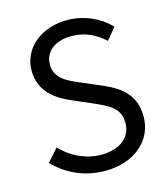

<svg xmlns="http://www.w3.org/2000/svg" viewBox="-113 -836 822 938"><g transform="rotate(-15 298.5 -367.0)"><path d="M304 13C457 13 553 -79 553 -195C553 -304 487 -354 402 -391L297 -436C240 -460 176 -487 176 -558C176 -624 230 -666 313 -666C381 -666 435 -639 480 -597L529 -656C477 -710 400 -747 313 -747C180 -747 82 -665 82 -552C82 -445 163 -393 231 -364L337 -318C406 -287 459 -263 459 -188C459 -116 401 -68 305 -68C229 -68 155 -104 103 -159L47 -96C111 -29 200 13 304 13Z"/></g></svg>

Font: Kinto Sans
Style: Regular
Weight: 400
Designer: Authors: Ryoko NISHIZUKA  (kana & ideographs); Paul D. Hunt (Latin, Greek & Cyrillic); Wenlong ZHANG  (bopomofo); Sandol
Foundry: Adobe Systems Incorporated, ookami Inc.
Version: Version 0.001